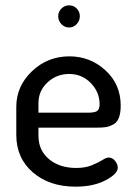

<svg xmlns="http://www.w3.org/2000/svg" viewBox="-20 -691 505 719"><path d="M240 -480Q318 -480 375 -427.5Q432 -375 432 -296Q432 -267 425 -249.5Q418 -232 403.5 -224.5Q389 -217 376.5 -215Q364 -213 343 -213H124V-183Q124 -128 163.5 -95Q203 -62 266 -62Q299 -62 323.5 -72Q348 -82 363 -91.5Q378 -101 387 -101Q401 -101 411 -88.5Q421 -76 421 -63Q421 -40 375.5 -16Q330 8 263 8Q165 8 103 -45.5Q41 -99 41 -186V-291Q41 -368 99.5 -424Q158 -480 240 -480ZM124 -269H309Q335 -269 344 -275.5Q353 -282 353 -301Q353 -346 320 -380Q287 -414 239 -414Q192 -414 158 -382.5Q124 -351 124 -305ZM239 -588Q222 -588 210 -600.5Q198 -613 198 -630Q198 -647 210 -659Q222 -671 239 -671Q256 -671 267.5 -659Q279 -647 279 -630Q279 -613 267 -600.5Q255 -588 239 -588Z"/></svg>

Font: Dosis
Style: Medium
Weight: 500
Designer: Edgar Tolentino, Pablo Impallari, Igino Marini
Foundry: Edgar Tolentino, Pablo Impallari, Igino Marini
Version: Version 1.007